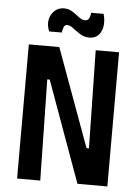

<svg xmlns="http://www.w3.org/2000/svg" viewBox="-58 -896 683 941"><g transform="rotate(5 284.0 -425.5)"><path d="M62 0V-660H212L388 -178H400L391 -660H506V0H359L179 -497H167L176 0ZM354 -719Q329 -719 308.5 -732Q288 -745 271.5 -758Q255 -771 241 -771Q229 -771 224 -757.5Q219 -744 218 -732H156Q143 -761 148 -788Q153 -815 172 -833Q191 -851 219 -851Q242 -851 260.5 -839Q279 -827 294.5 -814.5Q310 -802 326 -802Q341 -802 346.5 -814.5Q352 -827 353 -841H414Q423 -811 419.5 -783Q416 -755 399.5 -737Q383 -719 354 -719Z"/></g></svg>

Font: Bricolage Grotesque 12pt Condensed SemiBold
Style: Regular
Weight: 600
Width: 3
Designer: Mathieu Triay
Foundry: Atelier Triay
Version: Version 1.001; ttfautohint (v1.8.4.7-5d5b);gftools[0.9.33.de